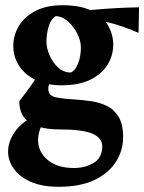

<svg xmlns="http://www.w3.org/2000/svg" viewBox="-20 -451 553 736"><path d="M140 -183 188 -171Q165 -131 165 -111Q165 -84 194 -78Q223 -72 263 -70Q294 -68 327 -63.5Q360 -59 388.5 -45.5Q417 -32 434.5 -3.5Q452 25 452 75Q452 124 425.5 167.5Q399 211 344 238Q289 265 205 265Q141 265 98 246Q55 227 33 196Q11 165 11 130Q11 86 44.5 44.5Q78 3 146 -20L165 -9Q145 15 135.5 39Q126 63 126 86Q126 131 162.5 162Q199 193 264 193Q306 193 339 173.5Q372 154 372 110Q372 78 334.5 61.5Q297 45 203 45Q138 45 96 20Q54 -5 54 -63Q85 -103 103 -129Q121 -155 140 -183ZM193 -389Q173 -375 165.5 -346Q158 -317 158 -293Q158 -267 170 -239Q182 -211 203 -192Q224 -173 252 -173Q269 -181 279.5 -208Q290 -235 290 -269Q290 -295 276 -322.5Q262 -350 240 -369.5Q218 -389 193 -389ZM220 -431Q289 -431 331.5 -409.5Q374 -388 394 -353.5Q414 -319 414 -280Q414 -238 392 -202.5Q370 -167 326 -145.5Q282 -124 216 -124Q158 -124 116.5 -144.5Q75 -165 53 -199Q31 -233 31 -274Q31 -316 52.5 -351.5Q74 -387 116 -409Q158 -431 220 -431ZM513 -423Q513 -398 512 -368.5Q511 -339 511 -325Q462 -346 425.5 -357Q389 -368 354 -372L307 -410Q339 -414 381 -417Q423 -420 459.5 -421.5Q496 -423 513 -423Z"/></svg>

Font: Alkalami
Style: Regular
Weight: 400
Designer: Becca Hirsbrunner Spalinger
Foundry: SIL International
Version: Version 2.000